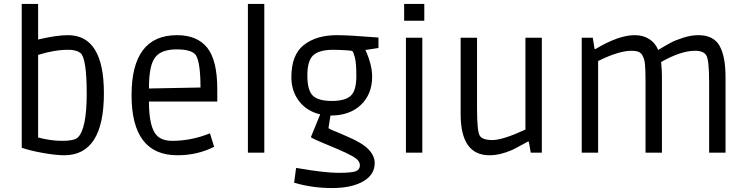

<svg xmlns="http://www.w3.org/2000/svg" viewBox="-20 -773 3781 972"><path d="M90 -753H173V-573Q266 -595 324 -595Q506 -595 506 -301Q506 13 305 13Q264 13 198.5 1.5Q133 -10 90 -25ZM173 -77Q236 -60 295 -60Q354 -60 373 -76Q419 -119 419 -299Q419 -479 387 -505Q366 -521 326 -521Q255 -521 173 -495Z M878 13Q646 13 646 -291Q646 -595 876 -595Q978 -595 1029 -531.5Q1080 -468 1080 -321V-259H734Q734 -124 777 -84Q804 -60 851 -60Q935 -60 1016 -88L1043 -98L1064 -30Q980 13 878 13ZM972 -493Q952 -523 874 -523Q796 -523 765 -482Q734 -441 734 -325L995 -330Q995 -455 972 -493Z M1318 0H1235V-753H1318Z M1864 -385Q1864 -297 1807.5 -242.5Q1751 -188 1653 -188Q1643 -129 1643 -125.5Q1643 -122 1664.5 -113Q1686 -104 1692 -102Q1722 -89 1733 -84Q1814 -50 1845.5 -17Q1877 16 1877 52Q1877 112 1818 145.5Q1759 179 1661 179Q1613 179 1565 172.5Q1517 166 1469 152L1479 77Q1623 102 1692.5 102Q1762 102 1782 93.5Q1802 85 1802 64Q1802 43 1779 27Q1747 5 1650.5 -34.5Q1554 -74 1554 -79L1601 -194Q1533 -210 1494 -261Q1455 -312 1455 -382Q1455 -496 1518.5 -545.5Q1582 -595 1685 -595Q1746 -595 1896 -583V-530L1830 -520Q1864 -445 1864 -385ZM1784 -387Q1784 -457 1776 -484.5Q1768 -512 1764 -514Q1758 -519 1669 -521Q1596 -521 1566 -493.5Q1536 -466 1536 -391Q1536 -316 1563.5 -289Q1591 -262 1659.5 -262Q1728 -262 1756 -288.5Q1784 -315 1784 -387Z M2118 0H2035V-582H2118ZM2128 -668H2026V-753H2128Z M2640 -582H2723V0H2667L2657 -56H2652Q2651 -56 2621.5 -39.5Q2592 -23 2573 -14Q2512 13 2458 13Q2312 13 2312 -195V-582H2395V-224Q2395 -109 2408.5 -86.5Q2422 -64 2473.5 -64Q2525 -64 2640 -117Z M3178 -516Q3112 -516 3008 -464V0H2925V-582H2981L2990 -525H2995Q3112 -595 3193 -595Q3236 -595 3267 -575Q3298 -555 3312 -520Q3350 -543 3374 -556Q3398 -569 3438.5 -582Q3479 -595 3515 -595Q3592 -595 3622.5 -541.5Q3653 -488 3653 -383V0H3570V-355Q3570 -470 3555.5 -493Q3541 -516 3499 -516Q3427 -516 3327 -459Q3331 -415 3331 -387V0H3248V-358Q3248 -422 3245 -450Q3242 -478 3229.5 -497Q3217 -516 3178 -516Z"/></svg>

Font: Ruda
Style: Regular
Weight: 400
Designer: Mariela Monsalve, Angelina Sanchez
Foundry: Mariela Monsalve, Angelina Sanchez
Version: Version 1.002